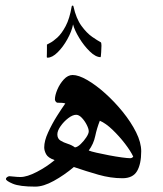

<svg xmlns="http://www.w3.org/2000/svg" viewBox="-20 -697 588 693"><path d="M489.7 -150.9Q489.7 -105 474.6 -79.3Q459.5 -53.7 421.9 -53.7Q379.4 -53.7 335 -66.4Q290.5 -79.1 246.6 -94.2Q211.9 -64.9 174.3 -44.2Q136.7 -23.4 107.4 -23.4Q50.8 -23.4 26.1 -33.9Q1.5 -44.4 1.5 -50.8Q1.5 -55.2 6.1 -58.1Q10.7 -61 14.2 -61Q16.6 -61 29.8 -59.6Q43 -58.1 53.7 -58.1Q77.6 -58.1 113.3 -76.7Q148.9 -95.2 177.2 -119.1Q153.3 -127.4 146.5 -140.4Q139.6 -153.3 139.6 -165Q139.6 -188.5 153.6 -219Q167.5 -249.5 185.5 -278.1Q203.6 -306.6 215.8 -323.7Q208.5 -325.7 201.9 -325.9Q195.3 -326.2 188.5 -326.2Q184.1 -326.2 181.2 -330.3Q178.2 -334.5 178.2 -337.9Q178.2 -353 187 -373.8Q195.8 -394.5 210.4 -410.4Q225.1 -426.3 242.2 -426.3Q263.7 -426.3 294.9 -408.2Q326.2 -390.1 359.9 -359.9Q393.6 -329.6 423.1 -293.2Q452.6 -256.8 471.2 -219.7Q489.7 -182.6 489.7 -150.9ZM460.9 -131.8Q451.2 -152.3 430.7 -179Q410.2 -205.6 386 -228.8Q361.8 -252 340.3 -261.2Q329.6 -233.9 323.7 -205.8Q317.9 -177.7 300.3 -153.8Q308.1 -150.4 328.4 -145.8Q348.6 -141.1 373.3 -136.5Q397.9 -131.8 419.2 -128.9Q440.4 -126 449.7 -126Q457 -126 460.9 -131.8ZM300.3 -223.1Q300.3 -231.9 293.2 -246.1Q286.1 -260.3 275.6 -271.5Q265.1 -282.7 254.9 -282.7Q242.2 -282.7 226.3 -270.5Q210.4 -258.3 198.7 -241.7Q187 -225.1 187 -211.9Q187 -196.8 198.2 -189.7Q209.5 -182.6 224.4 -178Q239.3 -173.3 250.5 -165Q259.8 -166 271.2 -177Q282.7 -188 291.5 -201.4Q300.3 -214.8 300.3 -223.1ZM346.2 -532.2Q346.2 -523.9 345.2 -508.5Q344.2 -493.2 343.3 -490.7Q325.2 -490.7 304 -511.5Q282.7 -532.2 265.9 -560.1Q249 -587.9 243.7 -608.9Q238.8 -583.5 223.1 -555.4Q207.5 -527.3 188 -508.1Q168.5 -488.8 151.4 -488.8Q148.9 -488.8 148.9 -491.2Q148.9 -497.1 149.2 -502.9Q149.4 -508.8 149.4 -517.6Q149.4 -522.9 149.4 -529.1Q149.4 -535.2 149.4 -536.1Q149.4 -536.6 160.4 -542Q171.4 -547.4 187 -561.5Q202.6 -575.7 217 -602.8Q231.4 -629.9 238.8 -673.8Q238.8 -676.8 242.2 -676.8Q245.1 -676.8 245.1 -673.8Q254.9 -629.9 273.9 -603.8Q293 -577.6 312.7 -564Q332.5 -550.3 343.8 -544.4Q345.2 -543.9 345.7 -539.3Q346.2 -534.7 346.2 -532.2Z"/></svg>

Font: Scheherazade New
Style: Regular
Weight: 400
Designer: SIL International
Foundry: SIL International
Version: Version 4.000